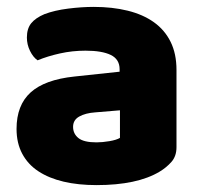

<svg xmlns="http://www.w3.org/2000/svg" viewBox="-20 -521 584 557"><path d="M260 -108Q277 -108 297.5 -111.5Q318 -115 328 -121V-201L256 -195Q228 -193 210 -183Q192 -173 192 -153Q192 -133 207.5 -120.5Q223 -108 260 -108ZM252 -501Q306 -501 350.5 -490Q395 -479 426.5 -456.5Q458 -434 475 -399.5Q492 -365 492 -318V-94Q492 -68 477.5 -51.5Q463 -35 443 -23Q378 16 260 16Q207 16 164.5 6Q122 -4 91.5 -24Q61 -44 44.5 -75Q28 -106 28 -147Q28 -216 69 -253Q110 -290 196 -299L327 -313V-320Q327 -349 301.5 -361.5Q276 -374 228 -374Q190 -374 154 -366Q118 -358 89 -346Q76 -355 67 -373.5Q58 -392 58 -412Q58 -438 70.5 -453.5Q83 -469 109 -480Q138 -491 177.5 -496Q217 -501 252 -501Z"/></svg>

Font: Baloo Chettan
Style: Regular
Weight: 400
Designer: Maithili Shingre and Ek Type
Foundry: Ek Type
Version: Version 1.443;PS 1.000;hotconv 16.6.51;makeotf.lib2.5.65220;